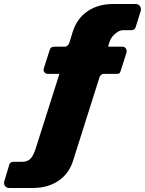

<svg xmlns="http://www.w3.org/2000/svg" viewBox="-78 -762 720 954"><path d="M529 -530Q542 -530 547.5 -520.5Q553 -511 551 -502L521 -408Q518 -398 512.5 -396.5Q507 -395 497 -395H435Q430 -395 423.5 -389Q417 -383 416 -377L285 37Q264 102 211.5 137Q159 172 86 172H-32Q-46 172 -53 162Q-60 152 -57 140L-32 57Q-28 42 -11 42H32Q58 42 73 27Q88 12 100 -26L216 -391Q218 -396 219 -395.5Q220 -395 215 -395H159Q149 -395 143 -402.5Q137 -410 139 -420L169 -514Q172 -523 177.5 -526.5Q183 -530 196 -530H244Q252 -530 259 -537Q266 -544 268 -554L284 -606Q305 -671 357.5 -706.5Q410 -742 483 -742H596Q610 -742 617 -732Q624 -722 622 -710L596 -627Q591 -612 575 -612H532Q515 -612 494.5 -594.5Q474 -577 467 -556L461 -538Q459 -531 459.5 -530.5Q460 -530 466 -530H529Z"/></svg>

Font: Libre Franklin Thin Black
Style: Italic
Weight: 900
Italic angle: -8°
Version: Version 2.000